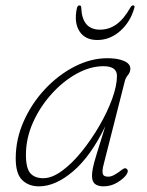

<svg xmlns="http://www.w3.org/2000/svg" viewBox="-20 -668 534 696"><path d="M355 -69Q350 -49.5 352.5 -38.5Q355 -27.5 372 -27.5Q382 -27.5 392 -32.8Q402 -38 413 -46Q422 -53 427.5 -56.2Q433 -59.5 437.5 -57Q448 -51 439 -36Q430 -22 406.5 -7.2Q383 7.5 355.5 7.5Q335.5 7.5 324.5 -1Q313.5 -9.5 313.5 -31Q313.5 -43.5 317 -60.5Q320.5 -77.5 331 -111.5Q341.5 -145.5 361.5 -210Q309 -101.5 245 -47Q181 7.5 121.5 7.5Q84 7.5 60.5 -15.2Q37 -38 37 -93.5Q37 -163.5 66 -228.5Q95 -293.5 143.2 -345Q191.5 -396.5 250.5 -426.8Q309.5 -457 369.5 -457Q406.5 -457 429.5 -447Q452.5 -437 452.5 -419Q452.5 -406.5 444 -396.2Q435.5 -386 432.5 -374ZM74 -107Q74 -58 90 -40Q106 -22 137 -22Q168.5 -22 205 -48.8Q241.5 -75.5 276.5 -119Q311.5 -162.5 340.5 -212.5Q369.5 -262.5 386.8 -310.2Q404 -358 404 -393Q404 -428 355 -428Q307 -428 257.8 -400.8Q208.5 -373.5 166.8 -327.2Q125 -281 99.5 -223.8Q74 -166.5 74 -107ZM342.5 -560.5Q375.5 -560.5 402.2 -579.8Q429 -599 452.5 -640.5Q457 -648.5 462.5 -648.5Q469.5 -648.5 467 -639.5Q452.5 -588 415.5 -555.5Q378.5 -523 333 -523Q287.5 -523 267.5 -555.5Q247.5 -588 259 -639.5Q261.5 -648.5 268.5 -648.5Q274 -648.5 274.5 -640.5Q277.5 -560.5 342.5 -560.5Z"/></svg>

Font: Fraunces 9pt S100 Thin
Style: Italic
Weight: 100
Italic angle: -16°
Version: Version 1.000; ttfautohint (v1.8.3)